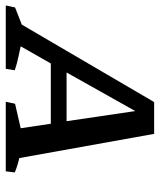

<svg xmlns="http://www.w3.org/2000/svg" viewBox="-6 -604 567 682"><g transform="rotate(90 278.0 -263.5)"><path d="M499 -48Q526 -42 550 -32L546 0H299L306 -33L393 -53L377 -160H163L102 -53Q124 -48 143.5 -44Q163 -40 187 -32L182 0H-43L-36 -33L25 -57L300 -527H413ZM195 -216H368L332 -460Z"/></g></svg>

Font: Piazzolla SC Medium
Style: Italic
Weight: 500
Italic angle: -11.3°
Designer: Juan Pablo del Peral
Foundry: Huerta Tipografica
Version: Version 1.330